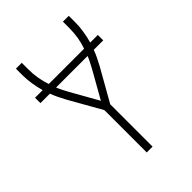

<svg xmlns="http://www.w3.org/2000/svg" viewBox="-215 -832 930 930"><g transform="rotate(-45 250.0 -367.5)"><path d="M230 0V-290L136 -456Q126 -475 116.5 -494Q107 -513 100 -533H35V-570H87Q79 -599 74 -629.5Q69 -660 69 -691V-735H109V-691Q109 -660 114 -629.5Q119 -599 129 -570H371Q381 -599 386 -629.5Q391 -660 391 -691V-735H431V-691Q431 -660 426 -629.5Q421 -599 413 -570H465V-533H400Q393 -513 383.5 -494Q374 -475 364 -456L270 -290V0ZM250 -334 329 -474Q337 -489 344.5 -503.5Q352 -518 358 -533H142Q148 -518 155.5 -503.5Q163 -489 171 -474Z"/></g></svg>

Font: Iosevka Curly Extralight
Style: Regular
Weight: 200
Monospace: yes
Designer: Belleve Invis
Foundry: Belleve Invis
Version: Version 22.1.2; ttfautohint (v1.8.4)